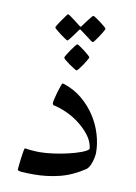

<svg xmlns="http://www.w3.org/2000/svg" viewBox="-79 -723 552 780"><g transform="rotate(10 197.0 -333.0)"><path d="M349.6 -126.5Q349.6 -117.7 347.4 -106.7Q345.2 -95.7 341.8 -85.2Q338.4 -74.7 333.5 -66.7Q328.6 -58.6 323.7 -54.7Q272.5 -20.5 220.9 -7.8Q169.4 4.9 115.7 4.9Q83.5 4.9 65.9 3.4Q48.3 2 48.3 -3.9Q48.3 -5.9 49.8 -20Q51.3 -34.2 53.2 -50.3Q55.2 -66.4 57.6 -79.8Q60.1 -93.3 62 -93.3Q63.5 -93.3 70.1 -92.3Q76.7 -91.3 85.9 -90.3Q95.2 -89.4 105.5 -88.9Q115.7 -88.4 123.5 -88.4Q146.5 -88.4 177.7 -92.5Q209 -96.7 238.5 -103.5Q268.1 -110.4 291 -118.9Q314 -127.4 321.3 -136.2Q318.4 -166.5 298.1 -192.4Q277.8 -218.3 251.2 -238Q224.6 -257.8 195.8 -270Q167 -282.2 145.5 -286.1Q143.6 -287.6 142.6 -289.8Q141.6 -292 141.6 -293.9Q141.6 -298.8 144.8 -312.7Q147.9 -326.7 152.3 -341.6Q156.7 -356.4 160.9 -367.9Q165 -379.4 166.5 -379.4Q168.9 -379.4 172.9 -378.4Q216.8 -363.8 249.5 -336.2Q282.2 -308.6 304.4 -274.2Q326.7 -239.7 338.1 -201.2Q349.6 -162.6 349.6 -126.5ZM299.8 -628.4Q299.8 -626 294.2 -616Q288.6 -606 281.2 -595Q273.9 -584 267.1 -575Q260.3 -565.9 257.8 -565.9Q256.3 -565.9 247.8 -572Q239.3 -578.1 229.5 -585.9Q218.3 -594.2 203.1 -605.5Q200.7 -607.9 198.7 -607.9Q196.8 -607.9 194.3 -604Q184.1 -589.8 176.8 -579.6Q169.9 -570.3 163.6 -562.5Q157.2 -554.7 155.3 -554.7Q153.8 -554.7 144.5 -560.8Q135.3 -566.9 124.8 -574.7Q114.3 -582.5 106.2 -589.6Q98.1 -596.7 98.1 -598.6Q98.1 -600.6 104 -610.6Q109.9 -620.6 117.7 -631.3Q125.5 -642.1 132.1 -651.1Q138.7 -660.2 139.6 -660.2Q142.6 -660.2 151.1 -654.1Q159.7 -647.9 168.9 -641.1L193.4 -622.1Q197.8 -619.1 198.2 -618.7Q199.7 -618.7 203.1 -623L221.2 -647.5Q228 -656.2 234.1 -663.8Q240.2 -671.4 242.7 -671.4Q245.1 -671.4 254.4 -665.3Q263.7 -659.2 273.7 -651.6Q283.7 -644 291.7 -637.2Q299.8 -630.4 299.8 -628.4ZM255.4 -502.4Q255.4 -500.5 249.8 -490.7Q244.1 -481 237.1 -470.2Q230 -459.5 222.7 -450.4Q215.3 -441.4 212.9 -441.4Q210.9 -441.4 201.7 -447.3Q192.4 -453.1 181.9 -460.4Q171.4 -467.8 163.3 -474.6Q155.3 -481.4 155.3 -484.4Q155.3 -486.8 161.1 -496.6Q167 -506.3 174.8 -517.6Q182.6 -528.8 189.5 -537.6Q196.3 -546.4 198.2 -546.4Q200.7 -546.4 210 -540.3Q219.2 -534.2 229.2 -526.4Q239.3 -518.6 247.3 -511.5Q255.4 -504.4 255.4 -502.4Z"/></g></svg>

Font: Kitab
Style: Regular
Weight: 400
Designer: SIL International
Foundry: Khaled Hosny
Version: Version 1.000